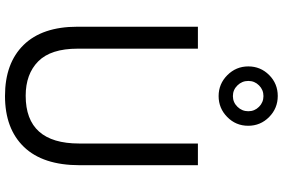

<svg xmlns="http://www.w3.org/2000/svg" viewBox="-200 -888 1121 761"><g transform="rotate(90 360.5 -507.5)"><path d="M85.9 -253.9V-731.4H172.9V-254.9Q172.9 -148.4 223.1 -98.6Q273.4 -48.8 359.4 -48.8Q548.8 -48.8 548.8 -260.7V-731.4H634.8V-262.7Q634.8 -117.2 562.5 -42Q490.2 33.2 360.4 33.2Q230.5 33.2 158.2 -40.5Q85.9 -114.3 85.9 -253.9ZM277.8 -848.1Q243.2 -882.8 243.2 -931.2Q243.2 -979.5 277.3 -1013.7Q311.5 -1047.9 360.4 -1047.9Q409.2 -1047.9 443.8 -1013.7Q478.5 -979.5 478.5 -930.7Q478.5 -881.8 443.8 -847.7Q409.2 -813.5 360.8 -813.5Q312.5 -813.5 277.8 -848.1ZM318.4 -973.6Q300.8 -956.1 300.8 -931.2Q300.8 -906.2 318.4 -888.2Q335.9 -870.1 360.8 -870.1Q385.7 -870.1 403.3 -888.2Q420.9 -906.2 420.9 -931.2Q420.9 -956.1 403.3 -973.6Q385.7 -991.2 360.8 -991.2Q335.9 -991.2 318.4 -973.6Z"/></g></svg>

Font: GenEi M Gothic v2 Regular
Style: Regular
Weight: 400
Version: Version 2.0